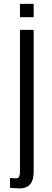

<svg xmlns="http://www.w3.org/2000/svg" viewBox="-20 -891 274 1019"><path d="M85.9 108.9Q70.3 108.9 55.4 107.7Q40.5 106.4 33.2 105.5V53.7Q40.5 54.2 48.3 54.9Q56.2 55.7 64.9 55.7Q77.6 55.7 81.8 45.4Q85.9 35.2 85.9 21.5V-732.4H158.7V16.6Q158.7 54.7 148.2 74.5Q137.7 94.2 121.1 101.6Q104.5 108.9 85.9 108.9ZM85.9 -799.8V-870.6H158.7V-799.8Z"/></svg>

Font: Antonio Thin
Style: Regular
Weight: 250
Designer: Vernon Adams
Foundry: Vernon Adams
Version: Version 1.002